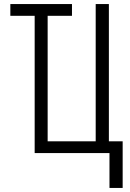

<svg xmlns="http://www.w3.org/2000/svg" viewBox="-20 -755 640 947"><path d="M520 172V0H151V-677H31V-735H335V-677H215V-58H452V-735H517V-58H585V172Z"/></svg>

Font: Iosevka Curly Light Extended
Style: Regular
Weight: 300
Width: 7
Monospace: yes
Designer: Belleve Invis
Foundry: Belleve Invis
Version: Version 11.1.0; ttfautohint (v1.8.3)